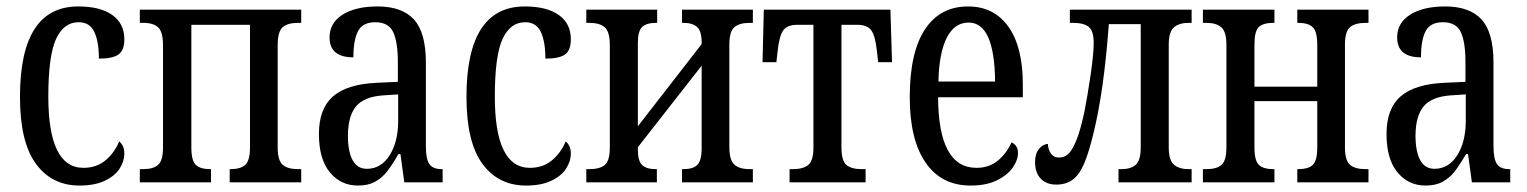

<svg xmlns="http://www.w3.org/2000/svg" viewBox="-20 -566 4740 596"><path d="M42 -265Q42 -546 223 -546Q291 -546 328.5 -519.5Q366 -493 366 -444Q366 -410 348 -397Q330 -384 287 -384Q287 -436 273 -466.5Q259 -497 224 -497Q178 -497 154 -445Q130 -393 130 -266Q130 -45 239 -45Q279 -45 307 -68Q335 -91 350 -127Q366 -114 366 -89Q366 -66 351.5 -43Q337 -20 305.5 -5Q274 10 227 10Q141 10 91.5 -57.5Q42 -125 42 -265Z M414 -41H425Q456 -41 471 -54.5Q486 -68 486 -108V-425Q486 -467 471 -481Q456 -495 425 -495H414V-536H915V-495H905Q873 -495 857.5 -481.5Q842 -468 842 -426V-108Q842 -68 857.5 -54.5Q873 -41 905 -41H915V0H693V-41H696Q727 -41 741.5 -54.5Q756 -68 756 -108V-489H574V-108Q574 -67 588 -54Q602 -41 632 -41H635V0H414Z M970 -150Q970 -229 1014 -267Q1058 -305 1150 -309L1215 -312V-373Q1215 -436 1200.5 -466.5Q1186 -497 1145 -497Q1106 -497 1091.5 -469.5Q1077 -442 1077 -388Q1003 -388 1003 -450Q1003 -495 1043.5 -520.5Q1084 -546 1152 -546Q1228 -546 1265 -505.5Q1302 -465 1302 -372V-113Q1302 -72 1313 -56.5Q1324 -41 1351 -41H1354V0H1235L1223 -88H1217Q1196 -52 1181 -33Q1166 -14 1144.5 -2Q1123 10 1091 10Q1038 10 1004 -31Q970 -72 970 -150ZM1216 -191V-273L1170 -270Q1110 -266 1085 -235.5Q1060 -205 1060 -144Q1060 -96 1074.5 -69Q1089 -42 1119 -42Q1163 -42 1189.5 -84Q1216 -126 1216 -191Z M1428 -265Q1428 -546 1609 -546Q1677 -546 1714.5 -519.5Q1752 -493 1752 -444Q1752 -410 1734 -397Q1716 -384 1673 -384Q1673 -436 1659 -466.5Q1645 -497 1610 -497Q1564 -497 1540 -445Q1516 -393 1516 -266Q1516 -45 1625 -45Q1665 -45 1693 -68Q1721 -91 1736 -127Q1752 -114 1752 -89Q1752 -66 1737.5 -43Q1723 -20 1691.5 -5Q1660 10 1613 10Q1527 10 1477.5 -57.5Q1428 -125 1428 -265Z M1800 -41H1810Q1842 -41 1857.5 -54Q1873 -67 1873 -109V-426Q1873 -467 1857.5 -481Q1842 -495 1810 -495H1800V-536H2020V-495H2016Q1987 -495 1973.5 -482.5Q1960 -470 1960 -432V-174L2158 -429V-435Q2158 -469 2144 -482Q2130 -495 2102 -495H2097V-536H2317V-495H2307Q2275 -495 2259.5 -481.5Q2244 -468 2244 -427V-110Q2244 -69 2259.5 -55Q2275 -41 2307 -41H2317V0H2097V-41H2102Q2131 -41 2144.5 -54Q2158 -67 2158 -106V-362L1960 -109V-102Q1960 -66 1973.5 -53.5Q1987 -41 2015 -41H2019V0H1800Z M2431 -41H2442Q2473 -41 2489 -54Q2505 -67 2505 -108V-489H2455Q2424 -489 2411.5 -472Q2399 -455 2394 -408L2390 -373H2347L2351 -536H2744L2749 -373H2706L2702 -408Q2697 -455 2684.5 -472Q2672 -489 2641 -489H2592V-108Q2592 -67 2607.5 -54Q2623 -41 2654 -41H2667V0H2431Z M2804 -264Q2804 -403 2851 -474.5Q2898 -546 2985 -546Q3065 -546 3110 -483.5Q3155 -421 3155 -304V-264H2892Q2893 -45 3011 -45Q3050 -45 3077 -67Q3104 -89 3120 -124Q3140 -115 3140 -91Q3140 -69 3123.5 -45.5Q3107 -22 3074 -6Q3041 10 2993 10Q2902 10 2853 -61.5Q2804 -133 2804 -264ZM3069 -313Q3067 -496 2987 -496Q2943 -496 2919 -449Q2895 -402 2893 -313Z M3193 -63Q3193 -89 3205.5 -104Q3218 -119 3233 -119Q3233 -104 3241.5 -90.5Q3250 -77 3267 -77Q3283 -77 3295 -87Q3307 -97 3320 -127.5Q3333 -158 3346 -218Q3356 -269 3365.5 -334Q3375 -399 3375 -433Q3375 -470 3359.5 -482.5Q3344 -495 3311 -495H3301V-536H3679V-495H3669Q3641 -495 3624.5 -481.5Q3608 -468 3608 -428V-108Q3608 -68 3624.5 -54.5Q3641 -41 3669 -41H3679V0H3452V-41H3462Q3490 -41 3505.5 -54.5Q3521 -68 3521 -108V-491H3422Q3407 -286 3375 -155Q3360 -92 3345 -57.5Q3330 -23 3309.5 -8Q3289 7 3259 7Q3228 7 3210.5 -11.5Q3193 -30 3193 -63Z M3714 -41H3725Q3757 -41 3772 -54.5Q3787 -68 3787 -108V-427Q3787 -467 3771.5 -481Q3756 -495 3725 -495H3714V-536H3936V-495H3932Q3901 -495 3887.5 -482Q3874 -469 3874 -428V-297H4069V-427Q4069 -468 4055 -481.5Q4041 -495 4010 -495H4007V-536H4228V-495H4219Q4186 -495 4170.5 -481.5Q4155 -468 4155 -428V-108Q4155 -68 4170.5 -54.5Q4186 -41 4219 -41H4228V0H4007V-41H4010Q4041 -41 4055 -54Q4069 -67 4069 -108V-252H3874V-108Q3874 -67 3888 -54Q3902 -41 3932 -41H3936V0H3714Z M4284 -150Q4284 -229 4328 -267Q4372 -305 4464 -309L4529 -312V-373Q4529 -436 4514.5 -466.5Q4500 -497 4459 -497Q4420 -497 4405.5 -469.5Q4391 -442 4391 -388Q4317 -388 4317 -450Q4317 -495 4357.5 -520.5Q4398 -546 4466 -546Q4542 -546 4579 -505.5Q4616 -465 4616 -372V-113Q4616 -72 4627 -56.5Q4638 -41 4665 -41H4668V0H4549L4537 -88H4531Q4510 -52 4495 -33Q4480 -14 4458.5 -2Q4437 10 4405 10Q4352 10 4318 -31Q4284 -72 4284 -150ZM4530 -191V-273L4484 -270Q4424 -266 4399 -235.5Q4374 -205 4374 -144Q4374 -96 4388.5 -69Q4403 -42 4433 -42Q4477 -42 4503.5 -84Q4530 -126 4530 -191Z"/></svg>

Font: Noto Serif Cond
Style: Regular
Weight: 400
Width: 3
Designer: Monotype Design Team
Foundry: Monotype Imaging Inc.
Version: Version 1.001